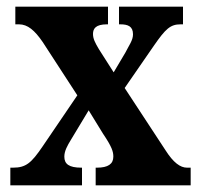

<svg xmlns="http://www.w3.org/2000/svg" viewBox="-20 -556 598 576"><path d="M11 0H226V-53H224C187 -53 173 -64 173 -86C173 -103 182 -119 193 -137L246 -225L289 -155C316 -115 320 -101 320 -86C320 -64 304 -53 271 -53H267V0H552V-53H541C521 -53 500 -68 476 -106L354 -292L441 -418C477 -470 491 -483 522 -483H529V-536H337V-483H341C364 -483 379 -477 379 -453C379 -435 367 -420 356 -398L321 -339L277 -408C265 -428 259 -440 259 -454C259 -470 267 -483 301 -483H304V-536H26V-483H37C63 -483 84 -465 108 -430L212 -270L108 -117C74 -67 58 -53 19 -53H11Z"/></svg>

Font: Noto Serif Tamil ExtraCondensed ExtraBold
Style: Regular
Weight: 800
Width: 2
Designer: Indian Type Foundry, Tom Grace, and the Monotype Design Team
Foundry: Monotype Imaging Inc.
Version: Version 2.004